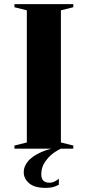

<svg xmlns="http://www.w3.org/2000/svg" viewBox="-20 -720 425 930"><path d="M50 -685V-700H335V-685L275 -670V-30L335 -15V0H275Q248 13 227 31Q209 47 194.5 70Q180 93 180 125Q180 165 220 165Q229 165 237.5 162Q246 159 252 155Q259 151 265 145V175Q257 179 247 183Q228 190 200 190Q147 190 121 167.5Q95 145 95 115Q95 95 104 78.5Q113 62 127 49.5Q141 37 157.5 28Q174 19 189 13Q204 7 215 4Q226 1 229 0H50V-15L110 -30V-670Z"/></svg>

Font: Yeseva One
Style: Regular
Weight: 400
Designer: Jovanny Lemonad
Foundry: Jovanny Lemonad
Version: Version 2.001; ttfautohint (v0.91) -l 8 -r 50 -G 200 -x 0 -w